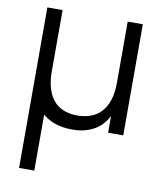

<svg xmlns="http://www.w3.org/2000/svg" viewBox="-86 -610 777 919"><g transform="rotate(10 302.0 -150.0)"><path d="M533.5 -540V0H460V-80.5Q450.5 -62.5 436.2 -45.2Q422 -28 401.2 -14.8Q380.5 -1.5 352.5 6.8Q324.5 15 287.5 15Q243.5 15 207.5 3.5Q171.5 -8 143.5 -32V240H69.5V-540H143.5V-232.5Q145 -185.5 156.8 -151.8Q168.5 -118 189 -96.8Q209.5 -75.5 237.8 -65.5Q266 -55.5 300 -55.5Q334.5 -55.5 364 -66Q393.5 -76.5 414.8 -99Q436 -121.5 448 -157.2Q460 -193 460 -243.5V-540Z"/></g></svg>

Font: Vela Sans
Style: Regular
Weight: 400
Designer: Principal design: Mikhail Sharanda - project Manrope.
Design modification: Ravid Balaliev
Foundry: Mikhail Sharanda
Version: Version 1.001